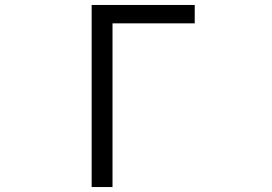

<svg xmlns="http://www.w3.org/2000/svg" viewBox="-20 -753 1096 773"><path d="M433 0H349V-733H764V-659H433Z"/></svg>

Font: PlemolJP
Style: Regular
Weight: 400
Monospace: yes
Version: v2.0.4; ttfautohint (v1.8.4.7-5d5b-dirty) -l 6 -r 45 -G 200 